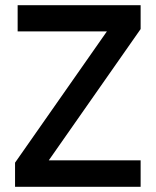

<svg xmlns="http://www.w3.org/2000/svg" viewBox="-20 -720 600 740"><path d="M38 -93 392 -599H48V-700H522V-608L168 -102H522V0H38Z"/></svg>

Font: Golos UI Medium
Style: Regular
Weight: 500
Designer: A.Korolkova, Vitaly Kuzmin
Foundry: ParaType Ltd
Version: Version 2.000